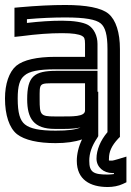

<svg xmlns="http://www.w3.org/2000/svg" viewBox="-32 -539 527 770"><path d="M400 211C421 211 443 207 460 199L475 192V176V123V89L442 99C428 103 421 105 419 105C402 105 405 107 405 97C405 70 415 46 442 17L449 10V0V-342C449 -408 433 -459 403 -484C374 -508 313 -519 230 -519C176 -519 115 -516 48 -510L26 -508V-485V-419V-391L54 -394C114 -402 168 -406 217 -406C260 -406 284 -402 297 -395C306 -390 309 -384 309 -363V-311H189C117 -311 62 -299 33 -275C4 -250 -12 -202 -12 -144C-12 -78 5 -26 36 -1C67 23 121 35 191 35C232 35 269 30 297 20C283 49 276 79 276 106C276 182 330 211 400 211ZM127 -141C127 -208 123 -205 195 -205H309V-96C309 -70 258 -72 206 -72H188C130 -72 127 -78 127 -141ZM77 -141C77 -64 103 -22 188 -22H206C228 -22 261 -21 291 -28C272 -19 241 -15 191 -15C127 -15 89 -23 68 -40C48 -56 39 -86 39 -144C39 -194 47 -221 66 -236C85 -253 123 -261 189 -261H334H359V-286V-363C359 -395 345 -425 321 -439C301 -450 264 -456 217 -456C174 -456 127 -453 76 -447V-462C132 -467 183 -469 230 -469C309 -469 353 -461 372 -445C390 -430 399 -400 399 -342V-9C371 24 355 62 355 97C355 131 383 155 419 155C420 155 422 155 425 155V159C417 160 409 161 400 161C343 161 326 152 326 106C326 77 335 48 358 14L362 7V0V-46V-171H359V-230V-255H334H195C104 -255 77 -232 77 -141Z"/></svg>

Font: Gamestation DisplayOutline
Style: Regular
Weight: 400
Designer: Jonas Hecksher
Foundry: Jonas Hecksher, Playtypeª, e-types AS
Version: Version 1.003